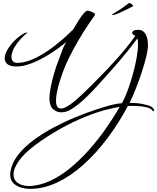

<svg xmlns="http://www.w3.org/2000/svg" viewBox="-20 -648 1003 1224"><path d="M171 556Q141 556 112 547Q83 538 64 518Q45 498 45 464Q45 459 45.5 454Q46 449 47 443Q57 388 96 338.5Q135 289 193.5 245.5Q252 202 320.5 165.5Q389 129 458.5 100.5Q528 72 589.5 51.5Q651 31 695 20Q711 16 726 13.5Q741 11 757 10Q757 8 759 6Q777 -25 794.5 -73Q812 -121 827 -175Q842 -229 851 -279.5Q860 -330 860 -366Q860 -377 859 -386.5Q858 -396 856 -403Q794 -320 735.5 -252.5Q677 -185 618 -120Q572 -68 525.5 -23.5Q479 21 435 48Q404 68 370 68Q339 68 317 46.5Q295 25 295 -22Q295 -49 303.5 -92.5Q312 -136 325.5 -182.5Q339 -229 354 -265L384 -346L402 -380Q351 -337 293.5 -301.5Q236 -266 182 -245Q128 -224 87 -224Q45 -224 27.5 -239Q10 -254 10 -276Q10 -301 27.5 -331Q45 -361 73 -389Q101 -417 131 -434Q139 -439 148.5 -440Q158 -441 153 -438Q133 -422 111 -398.5Q89 -375 73 -348Q57 -321 53 -293Q52 -271 61 -258.5Q70 -246 97 -247Q151 -250 212 -281Q273 -312 332.5 -359Q392 -406 442 -456L447 -461Q464 -491 481.5 -518.5Q499 -546 514 -563Q529 -580 538 -580Q545 -580 557.5 -575.5Q570 -571 579.5 -564.5Q589 -558 585 -552Q569 -530 541.5 -489Q514 -448 482.5 -395Q451 -342 421.5 -282.5Q392 -223 372 -163Q367 -149 358.5 -121.5Q350 -94 343.5 -63Q337 -32 337 -6Q337 16 344 30Q351 44 368 44Q379 44 393 38Q407 32 426 19Q455 0 501.5 -44Q548 -88 599 -140Q663 -204 725.5 -273.5Q788 -343 843 -420L833 -425Q823 -429 823 -439Q823 -446 831.5 -452Q840 -458 862 -458Q893 -458 909 -428.5Q925 -399 923 -349Q922 -325 911.5 -283Q901 -241 884.5 -190Q868 -139 847.5 -87Q827 -35 806 8Q819 8 832 8.5Q845 9 858 10Q893 14 924 23.5Q955 33 962 52Q963 53 963 53.5Q963 54 963 54Q963 58 958 60Q953 62 952 58Q945 44 916.5 36.5Q888 29 854 28Q847 28 839.5 27.5Q832 27 824 27Q817 27 810 27.5Q803 28 795 28Q736 139 664 234.5Q592 330 511 402.5Q430 475 344 515.5Q258 556 171 556ZM169 538Q235 535 300.5 504.5Q366 474 428 423Q490 372 547 308Q604 244 653.5 173.5Q703 103 743 33Q730 35 716.5 38Q703 41 689 44Q614 60 529.5 94Q445 128 361.5 175Q278 222 204 277Q131 332 98.5 380Q66 428 66 463Q66 499 94.5 519Q123 539 169 538ZM697.6 -552.1Q694.2 -552.1 694.2 -553.8Q694.2 -557.2 711.2 -566.6Q736.7 -581 761 -598Q785.2 -615 801.3 -627.8Q810.7 -629.5 820.5 -621Q830.2 -612.5 827.7 -608.2Q815.8 -601.4 797.1 -592.1Q778.4 -582.7 758.4 -573.8Q738.4 -564.9 723.1 -558.1Q718 -556.4 710 -554.3Q701.9 -552.1 697.6 -552.1Z"/></svg>

Font: WindSong
Style: Regular
Weight: 400
Designer: Robert E. Leuschke
Foundry: Robert E. Leuschke
Version: Version 1.010; ttfautohint (v1.8.3)